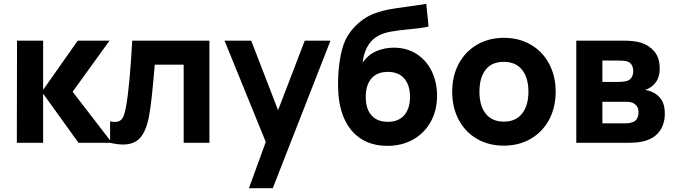

<svg xmlns="http://www.w3.org/2000/svg" viewBox="-20 -755 3564 1015"><path d="M208 0H69L70 -540H208V-280L391 -540H559L364 -270L572 0H395L208 -260Z M562 -113Q578 -110.5 587 -110.5Q605.5 -110.5 616.8 -118.8Q628 -127 634.2 -143.8Q640.5 -160.5 646 -190Q665.5 -294.5 679 -540H1087V0H951V-413H798L797 -400.5Q781 -208 768 -142Q753.5 -63.5 721.8 -27.2Q690 9 630.5 9Q601 9 562 0Z M1450 -172.5 1591 -540H1727L1422 240H1296L1385 -4.5L1167 -540H1308Z M1769.5 -251Q1767 -282 1767 -311.5Q1767 -374.5 1776.5 -436.5Q1786 -498.5 1804.5 -540Q1819.5 -573 1844.5 -601.8Q1869.5 -630.5 1899.5 -652Q1929.5 -673.5 1965.8 -686.2Q2002 -699 2037.8 -705.5Q2073.5 -712 2131 -719.5Q2200 -728.5 2233.5 -735L2245.5 -615Q2227 -610 2203.8 -607Q2180.5 -604 2144.5 -600.5Q2081 -594.5 2040.5 -586.8Q2000 -579 1971.5 -561Q1938.5 -540.5 1919.5 -503Q1900.5 -465.5 1897.5 -424Q1926 -466 1969.5 -484.5Q2013 -503 2061.5 -503Q2131 -503 2183 -469.2Q2235 -435.5 2262.8 -377.5Q2290.5 -319.5 2290.5 -249Q2290.5 -171.5 2257 -111.2Q2223.5 -51 2164 -17.5Q2104.5 16 2028.5 16Q1951 16 1895.5 -17Q1840 -50 1808.5 -110Q1777 -170 1769.5 -251ZM2147.5 -243Q2147.5 -305 2117 -340Q2086.5 -375 2030.5 -375Q1973.5 -375 1943.5 -340.2Q1913.5 -305.5 1913.5 -243Q1913.5 -179.5 1943.8 -145.2Q1974 -111 2030.5 -111Q2087 -111 2117.2 -146.2Q2147.5 -181.5 2147.5 -243Z M2370.5 -270Q2370.5 -353.5 2405.2 -418.2Q2440 -483 2502.2 -519Q2564.5 -555 2643.5 -555Q2724 -555 2786.2 -518.8Q2848.5 -482.5 2883 -417.5Q2917.5 -352.5 2917.5 -270Q2917.5 -187 2882.8 -122.2Q2848 -57.5 2785.8 -21.2Q2723.5 15 2643.5 15Q2563 15 2501 -21.2Q2439 -57.5 2404.8 -122.2Q2370.5 -187 2370.5 -270ZM2773.5 -270Q2773.5 -343.5 2740 -385.8Q2706.5 -428 2643.5 -428Q2579 -428 2546.8 -385.8Q2514.5 -343.5 2514.5 -270Q2514.5 -196 2547.8 -154Q2581 -112 2643.5 -112Q2707 -112 2740.2 -155Q2773.5 -198 2773.5 -270Z M3026.5 0V-540H3279.5Q3333 -540 3369.5 -529Q3411.5 -516 3439.5 -482.5Q3467.5 -449 3467.5 -393Q3467.5 -359 3456.5 -336.2Q3445.5 -313.5 3425.5 -298Q3407.5 -284.5 3389.5 -280Q3410.5 -277 3427.5 -269Q3458 -255.5 3476.2 -228.5Q3494.5 -201.5 3494.5 -155Q3494.5 -100 3467.8 -62.5Q3441 -25 3389.5 -10Q3355 0 3296.5 0ZM3247.5 -322Q3284 -322 3301.5 -330Q3314 -336 3320.8 -349Q3327.5 -362 3327.5 -379Q3327.5 -397.5 3319.8 -411.2Q3312 -425 3296.5 -430Q3281.5 -435 3247.5 -435H3164.5V-322ZM3286.5 -103Q3309.5 -103 3328.5 -111Q3342 -116.5 3348.8 -130.5Q3355.5 -144.5 3355.5 -161Q3355.5 -180.5 3347 -192.8Q3338.5 -205 3325.5 -211Q3312.5 -217 3286.5 -217H3164.5V-103Z"/></svg>

Font: Hauora ExtraBold
Style: Regular
Weight: 800
Designer: Wayne Shih
Foundry: WCYS
Version: Version 1.001